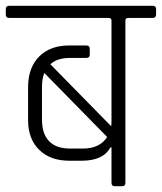

<svg xmlns="http://www.w3.org/2000/svg" viewBox="-34 -643 559 663"><path d="M-2 -623H493Q505 -623 505 -612V-593Q505 -581 493 -581H409Q399 -581 399 -572V-12Q399 0 388 0H362Q351 0 351 -12V-134H347Q323 -88 248 -88H205Q140 -88 101.5 -125.5Q63 -163 63 -228V-345Q64 -411 102 -448.5Q140 -486 205 -486H264Q276 -486 276 -474V-454Q276 -443 264 -443H208Q163 -443 140 -421L350 -207Q351 -213 351 -227V-572Q351 -581 341 -581H-2Q-14 -581 -14 -593V-612Q-14 -623 -2 -623ZM208 -130H252Q311 -130 336 -170L119 -391Q111 -370 111 -344V-229Q111 -181 135.5 -155.5Q160 -130 208 -130Z"/></svg>

Font: Rajdhani
Style: Regular
Weight: 400
Designer: Satya Rajpurohit, Jyotish Sonowal
Foundry: Indian Type Foundry
Version: Version 1.201 February 1, 2022